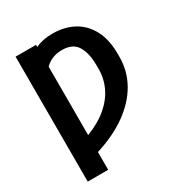

<svg xmlns="http://www.w3.org/2000/svg" viewBox="-208 -862 1133 1206"><g transform="rotate(-30 358.0 -259.0)"><path d="M224.6 -691.4Q276.4 -716.8 347.7 -716.8Q435.1 -716.8 501 -680.9Q566.9 -645 603.8 -574.7Q640.6 -504.4 640.6 -404.3V-378.9Q640.6 -278.3 591.6 -191.2Q542.5 -104 449 -37.1Q355.5 29.8 224.6 70.3V199.2H76.2V-707H224.6ZM489.3 -378.9V-405.3Q489.3 -494.1 457.8 -545.9Q426.3 -597.7 348.6 -597.7Q310.5 -597.7 279.1 -585Q247.6 -572.3 224.6 -548.8V-52.7Q311.5 -85.4 370.8 -135.5Q430.2 -185.5 459.7 -247.3Q489.3 -309.1 489.3 -378.9Z"/></g></svg>

Font: Pretendard GOV
Style: Bold
Weight: 700
Designer: Base glyphs from Inter by Rasmus Andersson; Hangeul glyphs from Noto Sans CJK(Source Han Sans) by Jang Soo-young and Kan
Foundry: Kil Hyung-jin
Version: Version 1.309